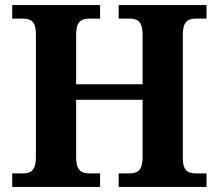

<svg xmlns="http://www.w3.org/2000/svg" viewBox="-20 -734 859 754"><path d="M28 0V-53H70Q84.3 -53 95.8 -57.5Q107.3 -62 114.2 -76Q121 -90 121 -118V-600Q121 -626.9 113.8 -639.9Q106.7 -652.9 95.2 -657Q83.7 -661 70 -661H28V-714H373V-661H330Q316.3 -661 304.5 -656.5Q292.7 -652 285.8 -638.4Q279 -624.9 279 -596V-403H540V-596Q540 -624.9 533.2 -638.4Q526.3 -652 514.8 -656.5Q503.3 -661 489 -661H446V-714H791V-661H749Q735.3 -661 723.5 -656.5Q711.7 -652 704.8 -638.4Q698 -624.9 698 -596V-113Q698 -87 705 -74Q712 -61 724 -57Q736 -53 749 -53H791V0H446V-53H489Q503.3 -53 514.8 -57.5Q526.3 -62 533.2 -76Q540 -90 540 -118V-342H279V-118Q279 -90 285.8 -76Q292.7 -62 304.5 -57.5Q316.3 -53 330 -53H373V0Z"/></svg>

Font: Noto Serif Tamil
Style: Regular
Weight: 400
Designer: Indian Type Foundry, Tom Grace, and the Monotype Design Team
Foundry: Monotype Imaging Inc.
Version: Version 2.003